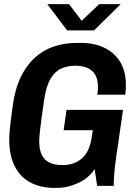

<svg xmlns="http://www.w3.org/2000/svg" viewBox="-20 -905 640 935"><path d="M244 10Q180 10 130.5 -15Q81 -40 53 -92.5Q25 -145 25 -228Q25 -243 26.5 -261Q28 -279 31.5 -309.5Q35 -340 42 -390Q53 -471 80.5 -528.5Q108 -586 149 -623.5Q190 -661 242 -678.5Q294 -696 352 -696H376Q438 -696 487 -673Q536 -650 564.5 -604.5Q593 -559 593 -491Q593 -479 592.5 -467.5Q592 -456 590 -444H454Q457 -461 457 -481Q457 -517 444 -540Q431 -563 406.5 -574Q382 -585 346 -585Q309 -585 278 -571Q247 -557 226 -521.5Q205 -486 195 -419Q187 -366 182.5 -331Q178 -296 175.5 -274.5Q173 -253 172 -240Q171 -227 171 -218Q171 -174 184.5 -148.5Q198 -123 223.5 -112Q249 -101 284 -101Q308 -101 331 -107.5Q354 -114 374 -129.5Q394 -145 407.5 -171.5Q421 -198 427 -239L432 -271H290L304 -370H579L545 -134Q539 -91 536.5 -60Q534 -29 534 0H453L441 -81Q411 -37 360 -13.5Q309 10 258 10ZM307 -757 210 -885H316L392 -785H358L463 -885H568L438 -757Z"/></svg>

Font: Chivo Mono SemiBold
Style: Italic
Weight: 600
Italic angle: -8.05°
Monospace: yes
Version: Version 1.008